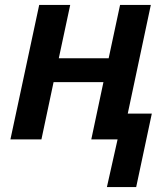

<svg xmlns="http://www.w3.org/2000/svg" viewBox="-20 -562 679 774"><path d="M411 192H529L592 -104H495L588 -542H464L418 -327H217L263 -542H138L22 0H147L196 -231H397L348 0H454Z"/></svg>

Font: Noto Sans SemiBold
Style: Italic
Weight: 600
Italic angle: -12°
Designer: Monotype Design Team
Foundry: Monotype Imaging Inc.
Version: Version 2.013